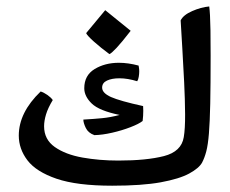

<svg xmlns="http://www.w3.org/2000/svg" viewBox="-20 -573 722 604"><path d="M333 11.2Q222.2 11.2 158 -10.7Q93.8 -32.7 66.4 -68.6Q39.1 -104.5 39.1 -146.5Q39.1 -219.2 107.9 -285.2Q117.7 -282.2 128.9 -274.4Q140.1 -266.6 146 -258.3Q130.9 -233.4 124.8 -213.1Q118.7 -192.9 118.7 -175.8Q118.7 -134.3 152.3 -110.6Q186 -86.9 239.3 -77.4Q292.5 -67.9 352.1 -67.9Q440.9 -67.9 495.8 -82Q550.8 -96.2 558.1 -141.6Q562.5 -167 562.3 -213.4Q562 -259.8 559.3 -314.7Q556.6 -369.6 553.5 -421.4Q550.3 -473.1 548.3 -508.8Q556.6 -525.9 584.5 -538.1Q612.3 -550.3 638.2 -552.7Q639.6 -542 640.6 -524.9Q641.6 -507.8 642.1 -477.5Q642.6 -447.3 642.6 -397Q642.6 -306.2 641.4 -247.3Q640.1 -188.5 637.2 -152.8Q634.3 -117.2 628.9 -96.7Q623.5 -76.2 615.7 -61.5Q606 -43.9 575.2 -27.1Q544.4 -10.3 485.6 0.5Q426.8 11.2 333 11.2ZM276.9 -147.9Q257.3 -154.8 249.8 -170.7Q242.2 -186.5 242.2 -196.8Q275.4 -198.7 301 -201.2Q326.7 -203.6 356.4 -211.4Q292 -224.6 268.6 -247.3Q245.1 -270 245.1 -295.4Q245.1 -335.9 277.6 -355.7Q310.1 -375.5 354 -375.5Q383.3 -375.5 416 -366.7Q416.5 -363.8 417.2 -359.4Q418 -355 418 -348.1Q418 -340.8 416.5 -331.5Q415 -322.3 411.6 -317.4Q381.8 -326.7 355.5 -326.7Q332 -326.7 316.7 -319.6Q301.3 -312.5 301.3 -297.4Q301.3 -280.3 329.1 -267.8Q356.9 -255.4 430.2 -239.3Q430.7 -232.9 430.7 -224.6Q430.7 -218.3 430.2 -208.7Q429.7 -199.2 428.7 -192.4Q417 -183.1 390.4 -172.9Q363.8 -162.6 332.8 -155.5Q301.8 -148.4 276.9 -147.9ZM324.2 -402.8Q296.9 -422.9 275.4 -442.1Q253.9 -461.4 251 -468.8L311 -541L391.1 -476.1Q362.8 -439.5 346.4 -422.1Q330.1 -404.8 324.2 -402.8Z"/></svg>

Font: Harmattan SemiBold
Style: Regular
Weight: 600
Designer: George W. Nuss III and SIL International
Foundry: SIL International
Version: Version 4.000